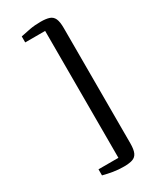

<svg xmlns="http://www.w3.org/2000/svg" viewBox="-234 -874 891 1081"><g transform="rotate(-30 211.5 -333.5)"><path d="M232.5 137Q195 137 162.5 131.5Q130 126 99.5 118V78.5H229V-746.5H99.5V-785.5Q129 -792 161.2 -798Q193.5 -804 232.5 -804Q266.5 -804 287.8 -797Q309 -790 318.5 -769.5Q328 -749 328 -708V41Q328 81.5 318.5 102.2Q309 123 287.8 130Q266.5 137 232.5 137Z"/></g></svg>

Font: Merriweather 48pt SemiBold
Style: Regular
Weight: 600
Version: Version 2.100